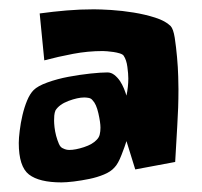

<svg xmlns="http://www.w3.org/2000/svg" viewBox="-20 -751 425 404"><path d="M355.5 -563.5Q355.5 -524.4 353 -486.3Q350.6 -448.2 348.6 -410.2L264.6 -394.5L246.1 -454.1Q243.2 -444.3 235.8 -425.3Q228.5 -406.2 220.7 -398.4Q212.9 -389.6 198.7 -383.8Q184.6 -377.9 168 -374.5Q151.4 -371.1 135.3 -369.1Q119.1 -367.2 109.4 -367.2Q62.5 -367.2 41 -383.8Q19.5 -400.4 19.5 -450.2Q19.5 -460 21.5 -476.1Q23.4 -492.2 27.3 -508.8Q31.2 -525.4 37.1 -539.6Q43 -553.7 50.8 -561.5Q59.6 -570.3 80.1 -577.6Q100.6 -585 124 -589.4Q147.5 -593.8 169.9 -596.2Q192.4 -598.6 206.1 -598.6Q213.9 -598.6 220.7 -593.3Q227.5 -587.9 232.4 -580.6Q237.3 -573.2 240.7 -564.9Q244.1 -556.6 246.1 -549.8Q248 -558.6 249 -567.9Q250 -577.1 250 -585.9Q250 -595.7 248 -610.4Q246.1 -625 240.2 -633.8Q238.3 -636.7 231.9 -638.7Q225.6 -640.6 218.8 -641.6Q211.9 -642.6 205.6 -643.1Q199.2 -643.6 196.3 -643.6Q165 -643.6 133.8 -637.7Q102.5 -631.8 73.2 -624L63.5 -722.7Q91.8 -726.6 120.1 -729Q148.4 -731.4 177.7 -731.4Q190.4 -731.4 213.9 -730Q237.3 -728.5 261.2 -724.6Q285.2 -720.7 306.6 -713.9Q328.1 -707 338.9 -696.3Q344.7 -690.4 347.7 -671.4Q350.6 -652.3 352.5 -630.9Q354.5 -609.4 355 -589.8Q355.5 -570.3 355.5 -563.5ZM191.4 -482.4Q191.4 -493.2 187 -512.7Q182.6 -532.2 174.8 -540Q171.9 -543.9 167 -544.9Q162.1 -545.9 157.2 -545.9Q143.6 -545.9 124 -538.6Q104.5 -531.2 96.7 -518.6Q94.7 -513.7 94.2 -507.8Q93.8 -502 93.8 -497.1Q93.8 -492.2 94.7 -483.4Q95.7 -474.6 98.1 -465.3Q100.6 -456.1 104 -448.2Q107.4 -440.4 113.3 -438.5Q119.1 -435.5 126 -435.5Q138.7 -435.5 156.7 -441.4Q174.8 -447.3 183.6 -457Q188.5 -461.9 189.9 -468.3Q191.4 -474.6 191.4 -482.4Z"/></svg>

Font: Slackey
Style: Regular
Weight: 400
Designer: Squid
Foundry: Font Diner, Inc DBA Sideshow
Version: Version 1.000